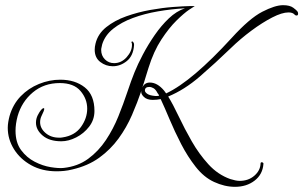

<svg xmlns="http://www.w3.org/2000/svg" viewBox="-20 -605 1172 742"><path d="M199 57Q143 57 100.5 33.5Q58 10 34 -28.5Q10 -67 10 -111Q10 -122 12 -134Q14 -146 17 -157Q30 -202 60 -233Q90 -264 130.5 -280.5Q171 -297 213 -297Q270 -297 307.5 -267.5Q345 -238 345 -176Q345 -142 324.5 -115.5Q304 -89 274.5 -74Q245 -59 217 -59Q171 -59 145 -81Q119 -103 119 -131Q119 -146 126 -160Q140 -187 149 -187Q151 -187 151 -184Q151 -178 141 -158Q135 -146 135 -133Q135 -109 156 -91Q177 -73 208 -73Q211 -73 214.5 -73Q218 -73 222 -74Q269 -81 293 -114.5Q317 -148 317 -185Q317 -223 291 -253.5Q265 -284 211 -284Q150 -284 107 -248Q64 -212 48 -156Q44 -141 42 -127Q40 -113 40 -100Q40 -54 61.5 -25Q83 4 114 20Q145 36 176 41Q207 46 226 44Q281 38 321 8.5Q361 -21 389.5 -64Q418 -107 437.5 -155.5Q457 -204 472 -249Q487 -294 500 -326Q512 -356 532 -394Q552 -432 577.5 -469Q603 -506 632.5 -534Q662 -562 695 -573Q642 -570 590 -561Q538 -552 493.5 -535.5Q449 -519 417.5 -494Q386 -469 375 -434Q374 -428 372.5 -422.5Q371 -417 371 -412Q371 -390 385.5 -375.5Q400 -361 421 -361Q449 -361 469.5 -384Q490 -407 490 -431V-434Q490 -438 489 -438.5Q488 -439 488 -440Q488 -445 491 -445Q493 -445 496 -440.5Q499 -436 498 -430Q495 -389 470 -369Q445 -349 416 -349Q389 -349 367.5 -365.5Q346 -382 346 -413Q346 -424 349 -436Q358 -474 390.5 -500Q423 -526 468 -542Q513 -558 560.5 -566.5Q608 -575 648.5 -578Q689 -581 712.5 -581.5Q736 -582 732 -581Q731 -581 711 -567.5Q691 -554 662 -525.5Q633 -497 603.5 -452Q574 -407 554 -343Q548 -325 542.5 -306Q537 -287 530 -267Q539 -286 559 -286Q588 -286 614 -255Q616 -252 618 -249.5Q620 -247 622 -244Q673 -268 736.5 -322Q800 -376 875 -458Q944 -534 993.5 -559.5Q1043 -585 1074 -585Q1100 -585 1113.5 -575Q1127 -565 1130 -560Q1132 -557 1132 -552Q1132 -545 1126 -545Q1121 -545 1118 -549Q1111 -557 1095 -557Q1070 -557 1032 -537.5Q994 -518 951.5 -486.5Q909 -455 871 -418Q812 -361 752.5 -309.5Q693 -258 630 -232Q649 -201 671 -154.5Q693 -108 721 -59Q749 -10 785.5 30Q822 70 870 87Q880 90 889 92Q898 94 906 94Q940 94 963 74Q986 54 987 27Q987 22 992 22Q994 22 996.5 24Q999 26 998 29Q995 69 964 93Q933 117 888 117Q848 117 807 98Q768 80 736.5 40Q705 0 680 -48.5Q655 -97 635.5 -143.5Q616 -190 601 -222Q586 -219 570 -219Q548 -219 536 -230.5Q524 -242 526 -253L527 -256Q511 -209 490 -160.5Q469 -112 438 -69.5Q407 -27 363.5 4.5Q320 36 259 50Q243 54 228 55.5Q213 57 199 57ZM580 -234Q583 -234 587 -234Q591 -234 595 -235Q594 -238 592.5 -240.5Q591 -243 589 -245Q582 -259 573.5 -264Q565 -269 557 -269Q540 -269 540 -255Q540 -249 549 -242.5Q558 -236 580 -234Z"/></svg>

Font: Gwendolyn
Style: Regular
Weight: 400
Designer: Robert E. Leuschke
Foundry: Robert E. Leuschke
Version: Version 1.010; ttfautohint (v1.8.3)